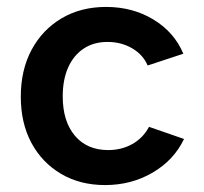

<svg xmlns="http://www.w3.org/2000/svg" viewBox="-20 -527 590 554"><path d="M283 7Q211 7 156 -25.5Q101 -58 70.5 -115Q40 -172 40 -248Q40 -325 71 -383Q102 -441 157.5 -474Q213 -507 286 -507Q363 -507 423 -470.5Q483 -434 509 -372L406 -338Q393 -369 361.5 -387.5Q330 -406 290 -406Q250 -406 221 -386.5Q192 -367 176.5 -332Q161 -297 161 -249Q161 -177 196 -135.5Q231 -94 292 -94Q331 -94 362 -111.5Q393 -129 410 -161L511 -126Q482 -65 420.5 -29Q359 7 283 7Z"/></svg>

Font: Albert Sans SemiBold
Style: Regular
Weight: 600
Designer: Andreas Rasmussen
Foundry: a.Foundry
Version: Version 1.025